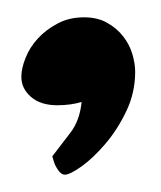

<svg xmlns="http://www.w3.org/2000/svg" viewBox="-20 -114 188 224"><path d="M137.7 -30.3Q137.7 -5.9 127.4 15.6Q117.2 37.1 103 53.7Q88.9 70.3 75.2 80.1Q61.5 89.8 55.7 89.8Q52.7 89.8 49.8 86.9Q47.9 85 45.4 80.6Q43 76.2 41 68.4Q50.8 55.7 62 41Q73.2 26.4 75.2 4.9Q69.3 6.8 62 7.8Q54.7 8.8 46.9 8.8Q27.3 8.8 16.1 -1Q4.9 -10.7 4.9 -24.4Q4.9 -34.2 9.8 -46.4Q14.6 -58.6 23.9 -68.8Q33.2 -79.1 46.9 -86.4Q60.5 -93.8 78.1 -93.8Q93.8 -93.8 105 -87.4Q116.2 -81.1 123.5 -71.8Q130.9 -62.5 134.3 -51.3Q137.7 -40 137.7 -30.3Z"/></svg>

Font: BKP Parklife Text
Style: Regular
Weight: 400
Designer: Font Diner, Inc.; LA MECHKY PLUS GmbH
Foundry: Font Diner, Inc.; LA MECHKY PLUS GmbH
Version: Version 1.007